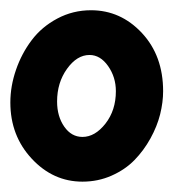

<svg xmlns="http://www.w3.org/2000/svg" viewBox="-23 -662 346 373"><path d="M137.2 -309.1Q80.1 -309.1 38.6 -353.8Q-2.9 -398.4 -2.9 -462.9Q-2.9 -494.6 8.1 -526.4Q19 -558.1 38.6 -584Q58.1 -609.9 88.4 -626Q118.7 -642.1 153.8 -642.1Q211.4 -642.1 252.7 -597.9Q293.9 -553.7 293.9 -484.9Q293.9 -463.4 288.1 -439.9Q282.2 -416.5 269.3 -393.1Q256.3 -369.6 238.3 -351.1Q220.2 -332.5 193.8 -320.8Q167.5 -309.1 137.2 -309.1ZM137.2 -396Q161.6 -396 181.9 -421.9Q202.1 -447.8 202.1 -484.9Q202.1 -512.2 187 -533.7Q171.9 -555.2 150.9 -555.2Q126.5 -555.2 107.2 -528.3Q87.9 -501.5 87.9 -464.8Q87.9 -436 101.8 -416Q115.7 -396 137.2 -396Z"/></svg>

Font: Comic Neue
Style: Bold
Weight: 700
Designer: Craig Rozynski
Foundry: Craig Rozynski
Version: Version 2.003;hotconv 1.0.109;makeotfexe 2.5.65596